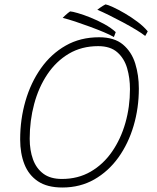

<svg xmlns="http://www.w3.org/2000/svg" viewBox="-20 -830 717 876"><path d="M264.5 25.5Q195.5 25.5 153.2 -2.8Q111 -31 91.5 -80.5Q72 -130 72 -194Q72 -285.5 96.2 -369.2Q120.5 -453 166.8 -518.5Q213 -584 279.8 -622Q346.5 -660 432 -660Q501.5 -660 541 -626.8Q580.5 -593.5 597 -540.2Q613.5 -487 613.5 -426Q613.5 -337 589.5 -255.8Q565.5 -174.5 520 -111.2Q474.5 -48 410 -11.2Q345.5 25.5 264.5 25.5ZM262.5 -13.5Q336 -13.5 393.5 -46.8Q451 -80 491 -137.8Q531 -195.5 552 -269Q573 -342.5 573 -423.5Q573 -474 560 -518.8Q547 -563.5 515.2 -591.5Q483.5 -619.5 428 -619.5Q352.5 -619.5 294.2 -585Q236 -550.5 196 -490.8Q156 -431 135.8 -355.2Q115.5 -279.5 115.5 -197Q115.5 -144.5 130.5 -103Q145.5 -61.5 177.8 -37.5Q210 -13.5 262.5 -13.5ZM642.5 -666Q627.5 -678 600.2 -694.5Q573 -711 540.8 -728.2Q508.5 -745.5 477.5 -760.8Q446.5 -776 424 -785.5Q429.5 -790 436.5 -794.8Q443.5 -799.5 450.2 -803.8Q457 -808 461.5 -810Q471.5 -808.5 495.5 -797.5Q519.5 -786.5 549.5 -769Q579.5 -751.5 607.8 -730.2Q636 -709 654 -687Q653.5 -685.5 651 -681Q648.5 -676.5 646 -672Q643.5 -667.5 642.5 -666ZM499.5 -661Q483 -671 453.8 -683.2Q424.5 -695.5 390 -708.2Q355.5 -721 322.8 -731.8Q290 -742.5 266 -748.5Q271 -753.5 277.2 -759.5Q283.5 -765.5 289.8 -770.5Q296 -775.5 300 -778Q310 -777.5 335.2 -770.2Q360.5 -763 392.8 -750Q425 -737 456 -720Q487 -703 508 -683.5Q507.5 -681.5 504 -672.5Q500.5 -663.5 499.5 -661Z"/></svg>

Font: Grandstander Thin Thin
Style: Italic
Weight: 250
Italic angle: -15°
Version: Version 1.200